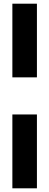

<svg xmlns="http://www.w3.org/2000/svg" viewBox="-20 -810 268 1040"><path d="M180 -391H47V-790H180ZM47 -190H180V210H47Z"/></svg>

Font: Georama
Style: Bold
Weight: 700
Designer: Jean-Baptiste Levee
Foundry: Production Type
Version: Version 1.000